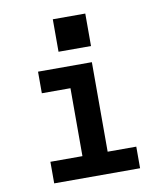

<svg xmlns="http://www.w3.org/2000/svg" viewBox="-83 -816 767 885"><g transform="rotate(-10 300.0 -373.0)"><path d="M99 0V-101H249V-419H115V-520H367V-101H501V0ZM376 -594H224V-746H376Z"/></g></svg>

Font: Iosevka SS04 Extended
Style: Bold
Weight: 700
Width: 7
Monospace: yes
Designer: Belleve Invis
Foundry: Belleve Invis
Version: Version 19.0.0; ttfautohint (v1.8.4)